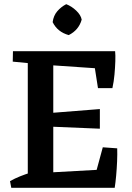

<svg xmlns="http://www.w3.org/2000/svg" viewBox="-20 -899 630 919"><path d="M34 0 28 -32Q51 -45 76 -55Q101 -65 127 -73L128 0ZM529 0 428 -32 472 -194 541 -189Q542 -162 540.5 -127Q539 -92 536 -58.5Q533 -25 529 0ZM145 -594 41 -604 42 -654H144ZM449 -477 427 -618 531 -654Q533 -636 532 -606Q531 -576 528 -542.5Q525 -509 518 -477ZM113 0V-654H235V0ZM458 -283 218 -293V-358L458 -377ZM515 -567 207 -588 132 -654H531ZM134 0 209 -73 515 -90 528 0ZM309 -731Q255 -746 232 -793Q236 -824 254 -845Q272 -866 297 -879Q323 -869 345 -848Q367 -827 371 -805Q357 -755 309 -731Z"/></svg>

Font: Eczar Medium
Style: Regular
Weight: 500
Designer: Vaibhav Singh
Foundry: Rosetta Type Foundry
Version: Version 2.000